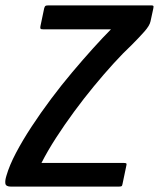

<svg xmlns="http://www.w3.org/2000/svg" viewBox="-46 -693 591 713"><path d="M516 -673Q522 -673 523.5 -671Q525 -669 523 -660L513 -614Q510 -598 489.5 -575Q469 -552 443 -526Q412 -497 376 -457.5Q340 -418 302.5 -372.5Q265 -327 229 -278Q193 -229 162 -181Q131 -133 108 -88H412Q421 -88 423 -86Q425 -84 423 -77L409 -10Q408 -3 405 -1.5Q402 0 394 0H-5Q-24 0 -26 -11Q-28 -22 -22 -41Q-11 -79 13.5 -125.5Q38 -172 71.5 -223Q105 -274 143.5 -325.5Q182 -377 222.5 -425Q263 -473 300 -514Q337 -555 366 -584H116Q106 -584 104.5 -586.5Q103 -589 104 -595L118 -662Q120 -669 122.5 -671Q125 -673 134 -673Z"/></svg>

Font: Glory Thin SemiBold
Style: Italic
Weight: 600
Italic angle: -12°
Version: Version 1.011